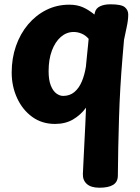

<svg xmlns="http://www.w3.org/2000/svg" viewBox="-20 -574 656 897"><path d="M423.4 -516Q428 -535.4 447.6 -544.7Q467.2 -553.9 495.7 -553.9Q547.1 -553.9 563.1 -540.4Q579.1 -527 579.1 -506Q579.1 -480 571.8 -447Q564.4 -414 559.4 -388L552.4 -306Q540.4 -165 536.1 -24.6Q531.7 115.9 530.6 246.8Q530.3 275.9 508.8 289.4Q487.2 303 444.4 303Q405.4 303 385.8 285.6Q366.2 268.2 367.2 238.8Q368.2 216 370.1 177.6Q372 139.2 374.2 94.8Q376.3 50.3 378.6 6.7Q380.9 -36.9 381.9 -70.9Q356.9 -36.9 321.2 -15.9Q285.4 5 236.8 5Q175.9 5 130.4 -28Q85 -61 59.8 -116Q34.6 -171 34.6 -235Q34.6 -301.7 54.6 -359.1Q74.7 -416.6 111.1 -459.8Q147.6 -503.1 196.6 -527.6Q245.6 -552.1 303.4 -552.1Q340.1 -552.1 367.6 -539.9Q395 -527.7 421 -506ZM207.1 -241.4Q207.1 -200 217.4 -174.3Q227.8 -148.7 243.4 -137.3Q259 -125.9 275 -125.9Q306 -125.9 327.6 -144Q349.1 -162.1 362.3 -193.4Q375.4 -224.7 381.3 -262.6Q385 -299.8 387.3 -323.3Q389.7 -346.9 391.4 -363.3Q393.1 -379.7 394.1 -392.6Q380.3 -408.7 362 -416.6Q343.7 -424.6 324.2 -424.6Q290.8 -424.6 264.3 -401.6Q237.9 -378.7 222.5 -337.7Q207.1 -296.8 207.1 -241.4Z"/></svg>

Font: Playpen Sans Deva
Style: Regular
Weight: 400
Designer: Pooja Saxena, Gunjan Panchal, Laura Meseguer, Veronika Burian, José Scaglione
Foundry: TypeTogether
Version: Version 2.000